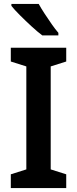

<svg xmlns="http://www.w3.org/2000/svg" viewBox="-20 -957 393 977"><path d="M317 0H35V-70L114 -95V-619L35 -644V-714H317V-644L238 -619V-95L317 -70ZM177 -937Q189 -915 207 -887.5Q225 -860 243.5 -833.5Q262 -807 277 -790V-777H195Q172 -794 141 -822.5Q110 -851 81.5 -879.5Q53 -908 38 -927V-937Z"/></svg>

Font: Noto Sans Georgian SemiCondensed SemiBold
Style: Regular
Weight: 600
Width: 4
Designer: Monotype Design Team, Akaki Razmadze
Foundry: Google LLC
Version: Version 2.005; ttfautohint (v1.8.4.7-5d5b)